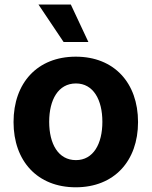

<svg xmlns="http://www.w3.org/2000/svg" viewBox="-20 -797 654 828"><path d="M306.8 10.7C472.3 10.7 575.3 -102.6 575.3 -270.6C575.3 -439.6 472.3 -552.6 306.8 -552.6C141.3 -552.6 38.4 -439.6 38.4 -270.6C38.4 -102.6 141.3 10.7 306.8 10.7ZM146 -777.3 254.3 -615.8H361.2L285.5 -777.3ZM192.1 -271.7C192.1 -366.8 231.2 -437.1 307.5 -437.1C382.5 -437.1 421.5 -366.8 421.5 -271.7C421.5 -176.5 382.5 -106.5 307.5 -106.5C231.2 -106.5 192.1 -176.5 192.1 -271.7Z"/></svg>

Font: GiG Sans
Style: Bold
Weight: 700
Designer: Andreas Faust
Version: Version 1.100;FEAKit 1.0